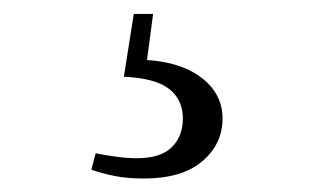

<svg xmlns="http://www.w3.org/2000/svg" viewBox="-20 -22 475 279"><path d="M160 89.5 174.4 -1.8H202.5L191.5 81.2L177.6 64.5Q237.3 65.3 270.3 89.1Q303.4 112.9 303.4 150.3Q303.4 187.3 273.9 212.4Q244.4 237.4 188.7 237.4Q164.7 237.4 146.5 233.7Q128.2 230 112.8 224.6L119 200.7Q134.6 203.9 150.1 205.9Q165.5 207.9 179.2 207.9Q213.1 207.9 229.4 192.1Q245.7 176.3 245.7 149.9Q245.7 123.1 226 107.4Q206.3 91.7 160 89.5Z"/></svg>

Font: Noto Serif TC
Style: Regular
Weight: 200
Designer: Ryoko NISHIZUKA 西塚涼子 (kana & ideographs); Frank Grießhammer (Latin, Greek & Cyrillic); Wenlong ZHANG 张文龙 (bopomofo); San
Foundry: Adobe
Version: Version 2.001;hotconv 1.1.0;makeotfexe 2.6.0